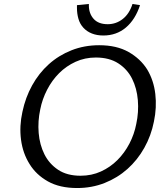

<svg xmlns="http://www.w3.org/2000/svg" viewBox="-20 -938 834 968"><path d="M369 10Q281 10 221.5 -23.5Q162 -57 129 -111Q95 -165 86 -233.5Q77 -302 93 -374Q108 -446 142 -507.5Q176 -569 226 -614Q276 -659 340.5 -684.5Q405 -710 480 -710Q568 -710 628 -676Q688 -642 722 -588Q755 -533 763 -464.5Q771 -396 756 -325Q742 -254 707.5 -192.5Q673 -131 622.5 -86Q572 -41 507.5 -15.5Q443 10 369 10ZM386 -52Q442 -52 489 -73.5Q536 -95 572 -131Q608 -167 632.5 -214Q657 -261 667 -313Q680 -373 675 -433Q670 -493 646 -541Q622 -589 576.5 -618.5Q531 -648 463 -648Q408 -648 361 -626.5Q314 -605 278 -569Q242 -533 217.5 -485.5Q193 -438 183 -387Q170 -327 175 -267.5Q180 -208 204 -160Q228 -112 273 -82Q318 -52 386 -52ZM501 -759Q469 -759 443.5 -769Q418 -779 400.5 -798Q383 -817 375.5 -843Q368 -869 368 -898Q368 -905 368 -912L428 -918Q428 -915 428 -911Q428 -870 452 -843Q476 -816 523 -816Q565 -816 598.5 -842Q632 -868 648 -918L686 -912Q662 -839 614.5 -799Q567 -759 501 -759Z"/></svg>

Font: Isabella Sans
Style: Italic
Weight: 400
Italic angle: -12°
Designer: Christian Thalmann (Catharsis Fonts), Cristiano Sobral
Foundry: The Isabella Sans Project Authors
Version: Version 2.026; ttfautohint (v1.8.4.7-5d5b-dirty)